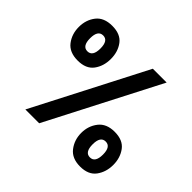

<svg xmlns="http://www.w3.org/2000/svg" viewBox="-166 -915 1130 1130"><g transform="rotate(45 399.0 -350.0)"><path d="M40 -566Q40 -625 73 -667.5Q106 -710 175 -710Q244 -710 275.5 -668Q307 -626 307 -566Q307 -506 275.5 -463.5Q244 -421 175 -421Q106 -421 73 -464Q40 -507 40 -566ZM522 -700H637L276 0H161ZM220 -566Q220 -632 177 -632Q134 -632 134 -566Q134 -500 177 -500Q220 -500 220 -566ZM491 -135Q491 -193 524.5 -236Q558 -279 626 -279Q695 -279 726.5 -236.5Q758 -194 758 -135Q758 -76 726.5 -33Q695 10 626 10Q558 10 524.5 -33.5Q491 -77 491 -135ZM672 -135Q672 -201 629 -201Q586 -201 586 -135Q586 -69 629 -69Q672 -69 672 -135Z"/></g></svg>

Font: Be Vietnam
Style: Bold
Weight: 700
Designer: Gabriel Lam
Foundry: TypeRant
Version: Version 4.000